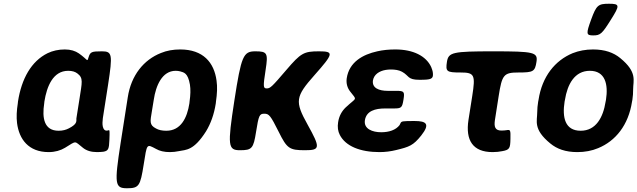

<svg xmlns="http://www.w3.org/2000/svg" viewBox="-20 -802 3403 1025"><path d="M326 -538C292 -538 261 -531 234 -518C147 -475 95 -382 76 -260L75 -250C69 -212 67 -177 71 -145C82 -59 132 10 240 10C274 10 304 1 327 -13C392 -53 375 -50 424 -12C442 2 466 10 498 10C511 10 522 9 532 8C559 3 562 -7 564 -55C566 -103 565 -108 561 -107C556 -106 536 -96 529 -126C526 -138 527 -155 529 -171L557 -350C582 -512 579 -528 524 -528C469 -528 462 -525 453 -497C444 -468 451 -482 401 -517C382 -530 358 -538 326 -538ZM404 -272 388 -171C388 -168 387 -164 388 -161C387 -152 389 -138 348 -117C333 -109 315 -104 293 -104C215 -104 204 -172 216 -250L217 -260C230 -341 263 -424 344 -424C366 -424 381 -419 393 -410C426 -385 418 -364 404 -272Z M887 10C903 10 920 8 934 5C974 -3 1014 3 1080 -101C1105 -142 1123 -192 1132 -250L1133 -260C1139 -301 1141 -338 1136 -372C1123 -468 1065 -538 942 -538C905 -538 870 -532 839 -519C748 -483 680 -401 662 -282L624 -39C590 181 593 203 658 203C722 203 729 191 747 77C765 -37 762 -34 813 -7C832 4 856 10 887 10ZM868 -104C845 -104 827 -108 813 -116C776 -135 782 -154 791 -209L801 -270C812 -344 845 -424 918 -424C927 -424 934 -423 942 -421C961 -415 983 -414 994 -350C998 -325 997 -294 992 -260L991 -250C979 -172 945 -104 868 -104Z M1468 -98C1512 -9 1525 0 1608 0C1690 0 1691 -13 1622 -137C1553 -261 1557 -286 1659 -401C1761 -516 1764 -528 1683 -528C1602 -528 1586 -519 1509 -429C1432 -339 1423 -330 1404 -330C1385 -330 1384 -339 1398 -429C1412 -519 1407 -528 1343 -528C1279 -528 1268 -504 1231 -264C1194 -24 1197 0 1261 0C1325 0 1333 -9 1347 -98C1361 -186 1365 -195 1391 -195C1416 -195 1424 -186 1468 -98Z M2036 -223H2082C2123 -223 2127 -227 2134 -270C2141 -313 2137 -317 2096 -317H2050C2003 -317 1965 -332 1971 -373C1972 -380 1975 -387 1979 -394C1995 -419 2028 -431 2067 -431C2088 -431 2110 -428 2126 -419C2165 -398 2154 -376 2219 -376C2283 -376 2294 -380 2291 -412C2290 -423 2286 -434 2282 -444C2255 -503 2186 -538 2091 -538C2056 -538 2024 -535 1994 -528C1917 -511 1844 -471 1831 -384C1827 -356 1835 -332 1849 -314C1887 -264 1886 -285 1826 -229C1805 -209 1790 -183 1785 -149C1781 -124 1784 -101 1794 -82C1825 -21 1904 10 2006 10C2036 10 2067 6 2095 -1C2165 -18 2186 -25 2229 -79C2277 -140 2257 -156 2193 -156C2128 -156 2123 -155 2118 -144C2117 -141 2115 -137 2113 -134C2093 -108 2057 -96 2015 -96C1968 -96 1921 -114 1928 -160C1936 -210 1983 -223 2036 -223Z M2610 10C2629 10 2646 8 2661 5C2701 -2 2704 -11 2705 -60C2706 -108 2705 -111 2684 -107C2677 -106 2668 -105 2657 -105C2623 -105 2617 -125 2622 -160L2642 -288C2660 -403 2669 -415 2748 -415C2827 -415 2836 -420 2844 -472C2852 -523 2831 -528 2614 -528C2397 -528 2374 -523 2366 -472C2358 -420 2364 -415 2438 -415C2513 -415 2519 -403 2501 -289L2481 -162C2464 -52 2505 10 2610 10Z M2855 -269 2853 -259C2850 -240 2848 -221 2848 -203C2848 -156 2825 -112 2918 -36C2953 -7 2999 10 3062 10C3102 10 3140 3 3173 -11C3266 -49 3335 -134 3354 -259L3356 -269C3359 -288 3360 -307 3360 -325C3360 -372 3384 -416 3291 -492C3256 -521 3209 -538 3146 -538C3106 -538 3070 -531 3037 -518C2943 -479 2874 -394 2855 -269ZM3215 -269 3213 -259C3200 -176 3162 -104 3080 -104C2996 -104 2981 -175 2994 -259L2996 -269C3009 -351 3047 -424 3129 -424C3211 -424 3228 -352 3215 -269ZM3136 -698C3108 -621 3109 -613 3147 -613C3185 -613 3194 -621 3242 -698C3290 -774 3289 -782 3231 -782C3173 -782 3164 -774 3136 -698Z"/></svg>

Font: Asimov Print
Style: AIt
Weight: 500
Designer: Google
Version: Version 2.000980: 2014